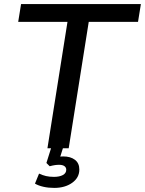

<svg xmlns="http://www.w3.org/2000/svg" viewBox="-20 -725 709 939"><path d="M212 0 310 -618H69L83 -705H669L655 -618H414L316 0ZM245 194Q217 194 192.5 188.5Q168 183 151 173L171 124Q188 132 205 136Q222 140 244 140Q271 140 287.5 131Q304 122 304 105Q304 94 295 87.5Q286 81 269 81Q259 81 248.5 82.5Q238 84 223 88L207 72L236 -20H294L270 56L243 47Q255 44 267 42Q279 40 289 40Q325 40 346.5 56.5Q368 73 368 104Q368 144 333 169Q298 194 245 194Z"/></svg>

Font: Mulish ExtraLight SemiBold
Style: Italic
Weight: 600
Italic angle: -9°
Version: Version 3.603